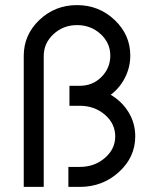

<svg xmlns="http://www.w3.org/2000/svg" viewBox="-20 -732 598 752"><path d="M281.7 -712Q195 -712 133.7 -653.3Q73 -595.3 73 -513V0H151.3V-513Q151.3 -562.7 189.5 -598.2Q227.7 -633.7 281.7 -633.7Q335.8 -633.7 374 -598.7Q412 -563.7 412 -514.3Q412 -465.2 377 -430.2Q342.7 -396 292.7 -396H252V-317.7H292.7Q350 -317.7 390.7 -282.8Q431.3 -247.8 431.3 -197.7Q431.3 -148.3 390.7 -113.3Q350 -78.3 292.7 -78.3H247.8V0H292.7Q381.8 0 445.8 -58.3Q509.7 -116.5 509.7 -197.7Q509.7 -250.3 483.3 -292.8Q470.5 -313.7 453.1 -330.7Q435.7 -347.7 413.7 -360.8Q449.7 -388.2 469.5 -427.7Q490.3 -468.7 490.3 -514.3Q490.3 -595.5 429 -653.8Q367.5 -712 281.7 -712Z"/></svg>

Font: Unageo Variable
Style: Regular
Weight: 300
Designer: Richard Sepsi
Foundry: Richard Sepsi
Version: Version 2.200